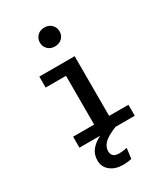

<svg xmlns="http://www.w3.org/2000/svg" viewBox="-243 -896 1087 1242"><g transform="rotate(-30 300.0 -274.5)"><path d="M226 -716Q226 -746 246.5 -766.5Q267 -787 299 -787Q332 -787 352.5 -766.5Q373 -746 373 -716Q373 -686 352.5 -666Q332 -646 299 -646Q267 -646 246.5 -666Q226 -686 226 -716ZM521 -82V0H377Q308 28 282.5 54.5Q257 81 257 113Q257 161 313 161Q341 161 372 154L362 231Q329 238 300 238Q241 238 204 208.5Q167 179 167 131Q167 88 190.5 56.5Q214 25 262 0H108V-82H265V-446H113V-528H377V-82Z"/></g></svg>

Font: Fira Mono Medium
Style: Regular
Weight: 500
Designer: Carrois Corporate & Edenspiekermann AG
Foundry: Carrois Corporate GbR & Edenspiekermann AG
Version: Version 3.206